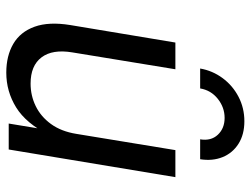

<svg xmlns="http://www.w3.org/2000/svg" viewBox="-114 -683 805 617"><g transform="rotate(90 288.5 -374.5)"><path d="M213.4 7.8Q159.7 7.8 121.1 -14.6Q82.5 -37.1 65.9 -83Q49.3 -128.9 60.5 -197.8L116.7 -535.6H202.6L148.4 -204.6Q137.7 -140.6 164.3 -105.5Q190.9 -70.3 248.5 -70.3Q287.1 -70.3 320.8 -86.7Q354.5 -103 378.4 -135.7Q402.3 -168.5 410.2 -217.3L462.4 -535.6H549.3L460.4 0H377L398.4 -129.9H414.1Q376.5 -55.7 325.2 -23.9Q273.9 7.8 213.4 7.8ZM369.6 -757.3Q412.1 -757.3 441.9 -738.5Q471.7 -719.7 484.9 -687.3Q498 -654.8 491.7 -615.2H427.7Q433.6 -649.9 413.1 -671.9Q392.6 -693.8 358.9 -693.8Q325.2 -693.8 297.6 -671.9Q270 -649.9 264.2 -615.2H200.2Q207 -654.8 231 -687.3Q254.9 -719.7 291 -738.5Q327.1 -757.3 369.6 -757.3Z"/></g></svg>

Font: Inter 20pt
Style: Italic
Weight: 400
Italic angle: -9.3988°
Version: Version 4.001;git-66647c0bb